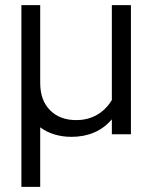

<svg xmlns="http://www.w3.org/2000/svg" viewBox="-20 -521 591 745"><path d="M63 204V-501H136V-199Q136 -132 174 -93.5Q212 -55 276 -55Q321 -55 356.5 -75.5Q392 -96 414 -133V-501H488V0H414V-58Q385 -24 345.5 -7Q306 10 257 10Q222 10 191 0.5Q160 -9 136 -27V204Z"/></svg>

Font: Red Hat Display VF
Style: Regular
Weight: 300
Designer: Pentagram, MCKL
Foundry: Pentagram, MCKL
Version: Version 1.023